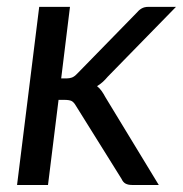

<svg xmlns="http://www.w3.org/2000/svg" viewBox="-20 -526 520 546"><path d="M179 -506.5 154 -303H169Q177.5 -303 184.5 -305.5Q191.5 -308 200 -317L367.5 -488.5Q374.5 -497 382.5 -501.8Q390.5 -506.5 402 -506.5H480.5L286.5 -308Q272 -290.5 256 -281Q263.5 -275 269 -267.2Q274.5 -259.5 279.5 -250L431.5 0H355.5Q344.5 0 337.2 -3.8Q330 -7.5 325.5 -17.5L196 -225Q190 -235.5 183.5 -238.8Q177 -242 163 -242H146.5L116.5 0H28.5L91.5 -506.5Z"/></svg>

Font: Lato 2
Style: Italic
Weight: 400
Italic angle: -7°
Designer: Lukasz Dziedzic with Adam Twardoch and Botio Nikoltchev
Foundry: tyPoland Lukasz Dziedzic
Version: Version 2.015; 2015-08-06; http://www.latofonts.com/